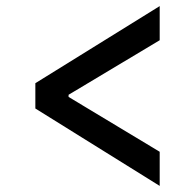

<svg xmlns="http://www.w3.org/2000/svg" viewBox="-20 -602 640 630"><path d="M504 8 96 -246V-329L504 -582V-470L205 -291V-284L504 -104Z"/></svg>

Font: IBM Plex Sans Medium
Style: Regular
Weight: 500
Designer: Mike Abbink, Paul van der Laan, Pieter van Rosmalen
Foundry: Bold Monday
Version: Version 3.201